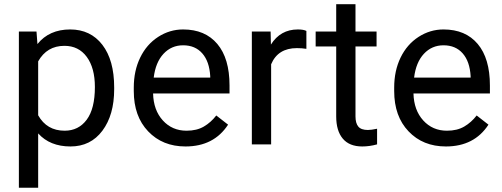

<svg xmlns="http://www.w3.org/2000/svg" viewBox="-20 -676 2350 899"><path d="M424.3 -268.6Q424.3 -357.9 386.2 -409.7Q348.1 -461.4 281.7 -461.4Q199.7 -461.4 158.7 -388.7V-136.2Q199.2 -64 282.7 -64Q347.7 -64 386 -115.5Q424.3 -167 424.3 -268.6ZM514.6 -258.3Q514.6 -137.7 459.5 -64Q404.3 9.8 310.1 9.8Q213.9 9.8 158.7 -51.3V203.1H68.4V-528.3H150.9L155.3 -469.7Q210.4 -538.1 308.6 -538.1Q403.8 -538.1 459.2 -466.3Q514.6 -394.5 514.6 -266.6Z M837.4 -463.9Q782.7 -463.9 745.6 -424.1Q708.5 -384.3 699.7 -312.5H964.4V-319.3Q960.4 -388.2 927.2 -426Q894 -463.9 837.4 -463.9ZM848.6 9.8Q741.2 9.8 673.8 -60.8Q606.4 -131.3 606.4 -249.5V-266.1Q606.4 -344.7 636.5 -406.5Q666.5 -468.3 720.5 -503.2Q774.4 -538.1 837.4 -538.1Q940.4 -538.1 997.6 -470.2Q1054.7 -402.3 1054.7 -275.9V-238.3H696.8Q698.7 -160.2 742.4 -112.1Q786.1 -64 853.5 -64Q901.4 -64 934.6 -83.5Q967.8 -103 992.7 -135.3L1047.9 -92.3Q981.4 9.8 848.6 9.8Z M1414.6 -447.3Q1394 -450.7 1370.1 -450.7Q1281.2 -450.7 1249.5 -375V0H1159.2V-528.3H1247.1L1248.5 -467.3Q1293 -538.1 1374.5 -538.1Q1400.9 -538.1 1414.6 -531.2Z M1644.5 -656.2V-528.3H1743.2V-458.5H1644.5V-130.9Q1644.5 -99.1 1657.7 -83.3Q1670.9 -67.4 1702.6 -67.4Q1718.3 -67.4 1745.6 -73.2V0Q1710 9.8 1676.3 9.8Q1615.7 9.8 1585 -26.9Q1554.2 -63.5 1554.2 -130.9V-458.5H1458V-528.3H1554.2V-656.2Z M2056.6 -463.9Q2002 -463.9 1964.8 -424.1Q1927.7 -384.3 1918.9 -312.5H2183.6V-319.3Q2179.7 -388.2 2146.5 -426Q2113.3 -463.9 2056.6 -463.9ZM2067.9 9.8Q1960.4 9.8 1893.1 -60.8Q1825.7 -131.3 1825.7 -249.5V-266.1Q1825.7 -344.7 1855.7 -406.5Q1885.7 -468.3 1939.7 -503.2Q1993.7 -538.1 2056.6 -538.1Q2159.7 -538.1 2216.8 -470.2Q2273.9 -402.3 2273.9 -275.9V-238.3H1916Q1918 -160.2 1961.7 -112.1Q2005.4 -64 2072.8 -64Q2120.6 -64 2153.8 -83.5Q2187 -103 2211.9 -135.3L2267.1 -92.3Q2200.7 9.8 2067.9 9.8Z"/></svg>

Font: RobotoDraft
Style: Regular
Weight: 400
Version: Version 2.001101; 2014